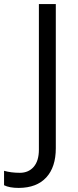

<svg xmlns="http://www.w3.org/2000/svg" viewBox="-98 -734 385 942"><path d="M-5.9 188Q-51.8 188 -78.1 174.8V104Q-43.5 113.8 -0.5 113.8Q42 113.8 67.4 84.5Q92.8 55.2 92.8 0V-713.9H175.8V-6.8Q175.8 85.9 128.9 136.7Q82 187.5 -5.9 188Z"/></svg>

Font: OpenSans
Style: Regular
Weight: 400
Foundry: Ascender Corporation
Version: Version 1.10